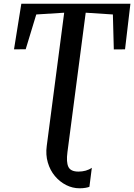

<svg xmlns="http://www.w3.org/2000/svg" viewBox="-20 -763 723 1035"><path d="M409 252Q371 252 336.5 234.5Q302 217 276 186Q250 155 237.8 113.2Q225.5 71.5 232 23.5L326 -694.5L175.5 -685L118.5 -497.5L55.5 -497L95 -743H683L654 -497L593.5 -496.5L588.5 -685L442 -694.5L343.5 57.5Q336.5 110.5 348.5 136.2Q360.5 162 403 162Q423.5 162 442.2 156.8Q461 151.5 475 141.5L462 244Q455 247 440.8 249.5Q426.5 252 409 252Z"/></svg>

Font: Merriweather 24pt Medium
Style: Italic
Weight: 500
Italic angle: -7.8°
Version: Version 2.101